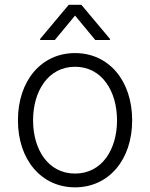

<svg xmlns="http://www.w3.org/2000/svg" viewBox="-20 -776 631 807"><path d="M210.6 -608 295.5 -710.6 380.3 -608H442.1V-612.6L322.1 -755.7H268.8L148.8 -612.6V-608ZM295.5 11.4C436.8 11.4 535.5 -104 535.5 -270.2C535.5 -437.5 436.8 -552.9 295.5 -552.9C154.1 -552.9 55.4 -437.5 55.4 -270.2C55.4 -104 154.1 11.4 295.5 11.4ZM295.5 -46.5C182.2 -46.5 119 -148.1 119 -270.2C119 -392.4 182.2 -495.4 295.5 -495.4C408.7 -495.4 471.9 -392.4 471.9 -270.2C471.9 -148.1 408.7 -46.5 295.5 -46.5Z"/></svg>

Font: TID UI Light
Style: Regular
Weight: 300
Designer: The TID Project Authors
Foundry: Bakken & Bæck
Version: Version 1.001;hotconv 1.0.109;makeotfexe 2.5.65596